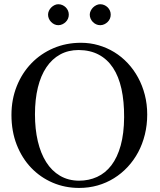

<svg xmlns="http://www.w3.org/2000/svg" viewBox="-20 -882 763 917"><path d="M683.1 -335Q683.1 -285.2 671.9 -239.5Q660.6 -193.8 639.9 -155Q619.1 -116.2 589.8 -84.7Q560.5 -53.2 524.4 -30.8Q488.3 -8.3 446.3 3.7Q404.3 15.6 357.9 15.6Q290.5 15.6 231.7 -9.5Q172.9 -34.7 128.9 -80.6Q85 -126.5 59.8 -190.7Q34.7 -254.9 34.7 -333Q34.7 -407.2 60.1 -470.5Q85.4 -533.7 130.1 -579.8Q174.8 -626 235.4 -651.9Q295.9 -677.7 366.7 -677.7Q410.2 -677.7 450.4 -666Q490.7 -654.3 525.9 -632.8Q561 -611.3 589.8 -580.6Q618.7 -549.8 639.4 -511.7Q660.2 -473.6 671.6 -429.2Q683.1 -384.8 683.1 -335ZM572.8 -322.3Q573.2 -397.9 560.1 -457.5Q546.9 -517.1 519.8 -558.1Q492.7 -599.1 451.9 -620.8Q411.1 -642.6 356 -643.1Q306.2 -643.1 267.3 -621.8Q228.5 -600.6 201.7 -560.8Q174.8 -521 160.9 -464.1Q147 -407.2 147 -335.9Q147 -265.6 160.6 -207.5Q174.3 -149.4 200.7 -107.7Q227.1 -65.9 266.4 -42.7Q305.7 -19.5 356.9 -19Q404.3 -19 443.8 -37.1Q483.4 -55.2 512 -92.5Q540.5 -129.9 556.4 -187Q572.3 -244.1 572.8 -322.3ZM308.6 -812Q308.6 -801.8 304.7 -792.7Q300.8 -783.7 293.7 -776.9Q286.6 -770 277.6 -765.9Q268.6 -761.7 258.3 -761.7Q248.5 -761.7 239.7 -765.9Q231 -770 224.1 -777.1Q217.3 -784.2 213.4 -793.2Q209.5 -802.2 209.5 -812Q209.5 -821.3 213.6 -830.3Q217.8 -839.4 224.6 -846.2Q231.4 -853 240.2 -857.4Q249 -861.8 258.3 -861.8Q268.6 -861.8 277.6 -857.9Q286.6 -854 293.7 -847.2Q300.8 -840.3 304.7 -831.3Q308.6 -822.3 308.6 -812ZM508.8 -812Q508.8 -801.8 504.9 -792.7Q501 -783.7 493.9 -776.9Q486.8 -770 477.8 -765.9Q468.8 -761.7 458.5 -761.7Q448.2 -761.7 439.2 -765.9Q430.2 -770 423.3 -777.1Q416.5 -784.2 412.6 -793.2Q408.7 -802.2 408.7 -812Q408.7 -821.3 413.1 -830.3Q417.5 -839.4 424.3 -846.2Q431.2 -853 440.2 -857.4Q449.2 -861.8 458.5 -861.8Q468.8 -861.8 477.8 -857.9Q486.8 -854 493.9 -847.2Q501 -840.3 504.9 -831.3Q508.8 -822.3 508.8 -812Z"/></svg>

Font: Doulos SIL Phon
Style: Regular
Weight: 400
Designer: Walt Agee, Victor Gaultney, Peter Martin, Debbi Hosken, Becca Hirsbrunner
Foundry: SIL International
Version: Version 5.000